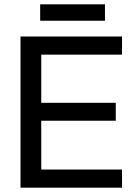

<svg xmlns="http://www.w3.org/2000/svg" viewBox="-20 -869 630 889"><path d="M75 -700H545V-616H171V-393H516V-310H171V-84H545V0H75ZM166 -849H466V-773H166Z"/></svg>

Font: Chakra Petch Medium
Style: Regular
Weight: 500
Designer: Katatrad Aksorn Co.,Ltd.
Foundry: Cadson Demak Co.,Ltd.
Version: Version 1.000; ttfautohint (v1.6)